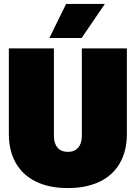

<svg xmlns="http://www.w3.org/2000/svg" viewBox="-20 -944 690 976"><path d="M25 -263V-698H254V-253Q254 -215 272.5 -193.5Q291 -172 325 -172Q359 -172 377.5 -193.5Q396 -215 396 -253V-698H625V-263Q625 -178 590 -116Q555 -54 487.5 -21Q420 12 325 12Q230 12 162.5 -21Q95 -54 60 -116Q25 -178 25 -263ZM316 -924H513L395 -751H231Z"/></svg>

Font: Azeret Mono Black
Style: Regular
Weight: 900
Designer: Martin Vácha
Foundry: Displaay
Version: Version 1.000; Glyphs 3.0.3, build 3074